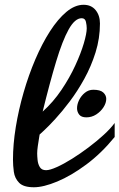

<svg xmlns="http://www.w3.org/2000/svg" viewBox="-20 -768 499 802"><path d="M121.6 14.2Q78.1 14.2 59.8 -4.6Q41.5 -23.4 37.8 -50.3Q34.2 -77.1 34.2 -101.1Q34.2 -165 45.9 -237.1Q57.6 -309.1 78.6 -381.8Q99.6 -454.6 127.7 -520.3Q155.8 -585.9 188.7 -637.2Q221.7 -688.5 257.3 -718.3Q293 -748 329.1 -748Q361.3 -748 379.4 -725.8Q397.5 -703.6 397.5 -669.9Q397.5 -607.9 379.2 -549.3Q360.8 -490.7 332.3 -439Q303.7 -387.2 271.5 -344.5Q239.3 -301.8 210.7 -270.8Q182.1 -239.7 163.8 -222.9Q145.5 -206.1 145.5 -206.1Q145.5 -206.1 143.1 -191.2Q140.6 -176.3 137.9 -157.7Q135.3 -139.2 135.3 -127.4Q135.3 -116.2 137 -99.4Q138.7 -82.5 146.5 -69.8Q154.3 -57.1 172.4 -57.1Q188.5 -57.1 217.3 -70.1Q246.1 -83 280.5 -104.5Q314.9 -126 349.6 -152.1Q384.3 -178.2 413.3 -204.8Q442.4 -231.4 459 -254.4V-195.8Q403.3 -127.4 340.1 -80.6Q276.9 -33.7 219.2 -9.8Q161.6 14.2 121.6 14.2ZM158.2 -301.8Q202.6 -341.8 236.8 -392.6Q271 -443.4 294.4 -494.4Q317.9 -545.4 330.1 -586.9Q342.3 -628.4 342.3 -649.9Q342.3 -662.1 338.9 -677Q335.4 -691.9 321.3 -691.9Q293 -691.9 266.8 -645Q240.7 -598.1 214.4 -510.7Q188 -423.3 158.2 -301.8ZM340.8 -277.8Q319.8 -277.8 310.8 -289.3Q301.8 -300.8 301.8 -315.9Q301.8 -332.5 310.5 -350.3Q319.3 -368.2 334.7 -380.6Q350.1 -393.1 369.6 -393.1Q398.9 -393.1 411.4 -381.6Q423.8 -370.1 423.8 -355Q423.8 -337.9 412.4 -320.1Q400.9 -302.2 382.1 -290Q363.3 -277.8 340.8 -277.8Z"/></svg>

Font: Norican
Style: Regular
Weight: 400
Designer: Vernon Adams
Foundry: Vernon Adams
Version: Version 1.100; ttfautohint (v1.8.4.7-5d5b);gftools[0.9.33]